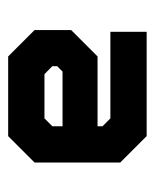

<svg xmlns="http://www.w3.org/2000/svg" viewBox="27 -773 388 482"><g transform="rotate(90 221.0 -532.0)"><path d="M121.7 -358.5 55.4 -424.8V-516.6L121.7 -582.9H296.9V-595.5L277.2 -615.1H59.9V-706.2H321.7L388 -639.9V-424.8L321.7 -358.5ZM145.2 -402.9 104 -443.5V-503.4L138.2 -537.5H343.2V-446.7L298.8 -402.9ZM145.2 -402.9H298.8L343.2 -446.7V-618L301.4 -659.2H100.2H301.4L343.2 -618V-537.5H138.2L104 -503.4V-443.5ZM166.2 -449.6H277.2L296.9 -469.3V-495H159.7L146.2 -481.5V-469.3Z"/></g></svg>

Font: Tourney Thin Black
Style: Regular
Weight: 900
Version: Version 1.015